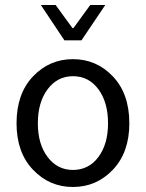

<svg xmlns="http://www.w3.org/2000/svg" viewBox="-20 -734 582 766"><path d="M46 -242Q46 -360 111.5 -429Q177 -498 271 -498Q365 -498 430.5 -429Q496 -360 496 -242Q496 -126 430.5 -57Q365 12 271 12Q177 12 111.5 -57Q46 -126 46 -242ZM131 -242Q131 -159 170 -107.5Q209 -56 271 -56Q334 -56 372.5 -107.5Q411 -159 411 -242Q411 -326 372.5 -378Q334 -430 271 -430Q209 -430 170 -378Q131 -326 131 -242ZM143 -714H202L269 -622H273L340 -714H400L305 -573H237Z"/></svg>

Font: RibengUni
Style: Regular
Weight: 400
Designer: (1) Dr. Andrew Glass (Senior Program Manager at Microsoft Corporation)
(2) Bivuti Chakma (Chakma Font Designer & Keyboar
Foundry: Bivuti Chakma
Version: Version 2.2022; Updated on: 03 June 2022; Friday